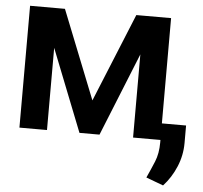

<svg xmlns="http://www.w3.org/2000/svg" viewBox="-53 -601 905 857"><g transform="rotate(5 400.0 -172.5)"><path d="M361.3 -149.4 523.4 -545.9H679.2V0H556.6V-372.6L406.2 0H316.4L170.9 -368.2V0H47.4V-545.9H203.6ZM787.6 -74.2V4.4Q787.6 59.6 766.1 110.8Q744.6 162.1 708.5 201.2L631.3 172.4Q648.4 135.3 663.8 98.1Q679.2 61 679.2 11.7V-74.2Z"/></g></svg>

Font: Inter Tight SemiBold
Style: Regular
Weight: 600
Designer: Rasmus Andersson
Foundry: rsms
Version: Version 3.004; ttfautohint (v1.8.4.7-5d5b)